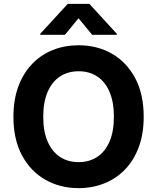

<svg xmlns="http://www.w3.org/2000/svg" viewBox="-20 -974 822 1004"><path d="M391 9.8Q294.4 9.8 217.1 -34.2Q139.8 -78.1 95 -161.6Q50.2 -245 50.2 -363.3Q50.2 -452.6 76 -522.2Q101.9 -591.7 148 -639.6Q194.1 -687.6 256.2 -712.5Q318.3 -737.3 391 -737.3Q487.8 -737.3 564.7 -693.5Q641.7 -649.7 686.6 -566Q731.4 -482.3 731.4 -363.3Q731.4 -274.2 705.7 -204.8Q680 -135.4 633.7 -87.6Q587.4 -39.9 525.4 -15.1Q463.5 9.8 391 9.8ZM391 -126.2Q447 -126.2 488.4 -153.5Q529.9 -180.8 552.7 -233.7Q575.6 -286.6 575.6 -363.3Q575.6 -440.4 552.7 -493.6Q529.9 -546.8 488.4 -574.1Q447 -601.4 391 -601.4Q335.4 -601.4 293.8 -574.1Q252.2 -546.8 229.2 -493.6Q206.1 -440.4 206.1 -363.3Q206.1 -286.6 229.2 -233.7Q252.2 -180.8 293.8 -153.5Q335.4 -126.2 391 -126.2ZM461.9 -792 390.6 -878.7 319.7 -792H190.4V-797.3L334.4 -953.9H447.3L590.8 -797.3V-792Z"/></svg>

Font: Inter V
Style: 
Weight: 400
Designer: Rasmus Andersson
Foundry: rsms
Version: Version 4.000;git-a3f224843